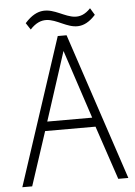

<svg xmlns="http://www.w3.org/2000/svg" viewBox="-57 -868 640 911"><g transform="rotate(-5 263.5 -412.5)"><path d="M242 -700 12 0H59L143 -256H383L469 0H517L284 -700ZM263 -627 371 -300H157ZM117 -742C228 -862 304 -650 426 -785L406 -818C302 -707 222 -916 96 -774Z"/></g></svg>

Font: Advent Pro
Style: Light
Weight: 300
Designer: Andreas Kalpakidis
Foundry: Andreas Kalpakidis
Version: Version 2.002 2007